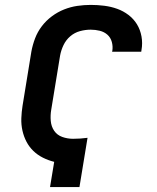

<svg xmlns="http://www.w3.org/2000/svg" viewBox="-20 -763 640 783"><path d="M184 0 201 -103Q177 -109 155 -120Q133 -131 116 -147.5Q99 -164 88 -185Q77 -206 71.5 -230.5Q66 -255 67 -281Q68 -307 72 -332L108 -553Q113 -580 123 -606.5Q133 -633 150.5 -656Q168 -679 191.5 -696.5Q215 -714 241.5 -724.5Q268 -735 295.5 -739Q323 -743 350 -743Q378 -743 405.5 -739.5Q433 -736 458 -727Q483 -718 504 -702Q525 -686 538.5 -664Q552 -642 557 -614.5Q562 -587 557 -559Q557 -557 556.5 -555.5Q556 -554 556 -552H437Q437 -553 437.5 -554Q438 -555 438 -555Q441 -574 436 -592Q431 -610 418 -621.5Q405 -633 387 -637.5Q369 -642 350 -642Q328 -642 306 -636Q284 -630 266.5 -615Q249 -600 239 -579Q229 -558 225 -536L189 -316Q185 -293 187 -270Q189 -247 201 -229.5Q213 -212 234 -204.5Q255 -197 278 -197Q293 -197 307.5 -198Q322 -199 337 -201L304 0Z"/></svg>

Font: Zed Sans Extended
Style: Bold Italic
Weight: 700
Width: 7
Italic angle: -9°
Designer: Belleve Invis
Foundry: Belleve Invis
Version: Version 1.0.0; ttfautohint (v1.8.4)